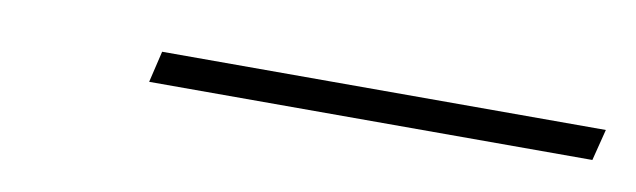

<svg xmlns="http://www.w3.org/2000/svg" viewBox="-22 -774 497 150"><g transform="rotate(10 226.5 -699.5)"><path d="M94.7 -687 100.6 -711.9H452.6L446.3 -687Z"/></g></svg>

Font: TypoPRO Playfair Display
Style: Italic
Weight: 900
Italic angle: -14°
Designer: Claus Eggers Sørensen
Foundry: Claus Eggers Sørensen
Version: Version 1.004;PS 001.004;hotconv 1.0.70;makeotf.lib2.5.58329